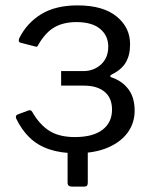

<svg xmlns="http://www.w3.org/2000/svg" viewBox="-20 -560 560 713"><path d="M248 133Q231 133 231 119V-29H306V119Q306 126 303 129.5Q300 133 292 133ZM263 9Q206 9 163 -5.5Q120 -20 90 -49Q60 -78 40 -120Q36 -131 46 -135L86 -150Q95 -153 100 -144Q127 -97 163.5 -74Q200 -51 258 -51Q325 -51 360.5 -78Q396 -105 396 -153Q396 -196 368.5 -219Q341 -242 292 -242H207V-296H289Q328 -296 355 -320.5Q382 -345 382 -387Q382 -428 351.5 -453Q321 -478 264 -478Q217 -478 183.5 -459.5Q150 -441 123 -395Q119 -384 112 -387L54 -402Q51 -404 50 -407Q49 -410 51 -417Q79 -474 132.5 -507Q186 -540 268 -540Q363 -540 413.5 -498.5Q464 -457 463 -394Q463 -355 447 -328Q431 -301 396 -284Q390 -281 389.5 -277.5Q389 -274 396 -272Q434 -259 457 -228.5Q480 -198 480 -149Q480 -103 454 -67.5Q428 -32 379.5 -11.5Q331 9 263 9Z"/></svg>

Font: Libre Franklin
Style: Regular
Weight: 400
Designer: Pablo Impallari, Rodrigo Fuenzalida, Nhung Nguyen
Foundry: Impallari Type
Version: Version 3.000